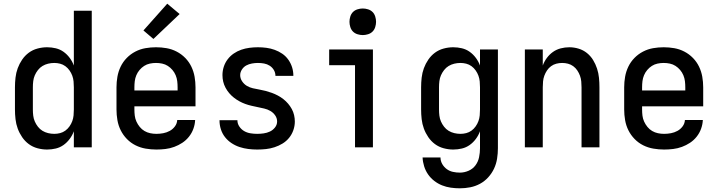

<svg xmlns="http://www.w3.org/2000/svg" viewBox="-20 -798 3890 1040"><path d="M235 12Q209 12 183 5Q157 -2 136 -17.5Q115 -33 100 -55Q85 -77 76 -101.5Q67 -126 64 -152.5Q61 -179 61 -205V-325Q61 -351 64 -377.5Q67 -404 76 -428.5Q85 -453 100 -475Q115 -497 136 -512.5Q157 -528 183 -535Q209 -542 235 -542Q259 -542 282 -536.5Q305 -531 324 -517.5Q343 -504 357.5 -484.5Q372 -465 380 -443V-740H477V0H380V-87Q372 -65 357.5 -45.5Q343 -26 324 -12.5Q305 1 282 6.5Q259 12 235 12ZM274 -73Q290 -73 305.5 -77Q321 -81 334 -90.5Q347 -100 356.5 -113.5Q366 -127 371.5 -142Q377 -157 378.5 -173Q380 -189 380 -205V-325Q380 -341 378.5 -357Q377 -373 371.5 -388Q366 -403 356.5 -416.5Q347 -430 334 -439.5Q321 -449 305.5 -453Q290 -457 274 -457Q257 -457 240.5 -453Q224 -449 210 -440.5Q196 -432 185.5 -418.5Q175 -405 168.5 -390Q162 -375 160 -358.5Q158 -342 158 -325V-205Q158 -188 160 -171.5Q162 -155 168.5 -140Q175 -125 185.5 -111.5Q196 -98 210 -89.5Q224 -81 240.5 -77Q257 -73 274 -73Z M827 12Q798 12 769 7Q740 2 714 -11Q688 -24 667.5 -45Q647 -66 634 -92Q621 -118 616 -147Q611 -176 611 -205V-325Q611 -354 616 -382.5Q621 -411 633.5 -437Q646 -463 666.5 -484Q687 -505 713 -518.5Q739 -532 767.5 -537Q796 -542 825 -542Q854 -542 882.5 -537Q911 -532 937 -518.5Q963 -505 983.5 -484Q1004 -463 1016.5 -437Q1029 -411 1034 -382.5Q1039 -354 1039 -325V-222H708V-205Q708 -188 710 -171.5Q712 -155 719 -139.5Q726 -124 737 -110.5Q748 -97 762.5 -88.5Q777 -80 793.5 -76.5Q810 -73 827 -73Q846 -73 864.5 -76.5Q883 -80 899.5 -89Q916 -98 927.5 -113.5Q939 -129 940 -148H1037Q1036 -124 1027.5 -100.5Q1019 -77 1003.5 -57.5Q988 -38 967.5 -24.5Q947 -11 924 -2.5Q901 6 876.5 9Q852 12 827 12ZM708 -308H942V-325Q942 -342 940 -358.5Q938 -375 931.5 -390.5Q925 -406 914 -419Q903 -432 889 -441Q875 -450 858.5 -453.5Q842 -457 825 -457Q808 -457 791.5 -453.5Q775 -450 761 -441Q747 -432 736 -419Q725 -406 718.5 -390.5Q712 -375 710 -358.5Q708 -342 708 -325Z M811 -587 757 -633 886 -778 953 -722Z M1373 12Q1349 12 1325 9Q1301 6 1278 -1.5Q1255 -9 1234.5 -22.5Q1214 -36 1199 -55Q1184 -74 1176.5 -97.5Q1169 -121 1169 -145V-147H1266V-146Q1266 -128 1276.5 -112.5Q1287 -97 1302.5 -88Q1318 -79 1336.5 -76Q1355 -73 1373 -73Q1390 -73 1408 -75.5Q1426 -78 1442 -85.5Q1458 -93 1469.5 -107.5Q1481 -122 1481 -140Q1481 -158 1470.5 -173Q1460 -188 1444.5 -197Q1429 -206 1411.5 -210Q1394 -214 1377 -217.5Q1360 -221 1342.5 -225Q1325 -229 1308.5 -235Q1292 -241 1276.5 -249.5Q1261 -258 1247 -269Q1233 -280 1221.5 -293.5Q1210 -307 1201.5 -323Q1193 -339 1189 -356Q1185 -373 1185 -391Q1185 -414 1192 -436Q1199 -458 1213 -476.5Q1227 -495 1246 -508Q1265 -521 1286.5 -528.5Q1308 -536 1331 -539Q1354 -542 1377 -542Q1400 -542 1423 -539Q1446 -536 1468 -528Q1490 -520 1509 -507Q1528 -494 1541.5 -475Q1555 -456 1562 -434Q1569 -412 1569 -388V-387H1472Q1472 -404 1463.5 -418.5Q1455 -433 1441 -442Q1427 -451 1410.5 -454Q1394 -457 1377 -457Q1361 -457 1344.5 -454Q1328 -451 1314 -443.5Q1300 -436 1290.5 -421.5Q1281 -407 1281 -391Q1281 -373 1291.5 -357.5Q1302 -342 1317 -333Q1332 -324 1349.5 -320Q1367 -316 1384.5 -313Q1402 -310 1419 -305.5Q1436 -301 1452.5 -295Q1469 -289 1485 -280.5Q1501 -272 1515 -261Q1529 -250 1540.5 -236.5Q1552 -223 1560.5 -207.5Q1569 -192 1573 -174.5Q1577 -157 1577 -140Q1577 -116 1569 -93Q1561 -70 1546 -51.5Q1531 -33 1510.5 -20.5Q1490 -8 1467 -0.5Q1444 7 1420.5 9.5Q1397 12 1373 12Z M1903 0V-445H1763V-530H2000V0ZM1945 -608Q1931 -608 1916.5 -612.5Q1902 -617 1892 -627Q1882 -637 1877.5 -651.5Q1873 -666 1873 -680Q1873 -694 1877.5 -708.5Q1882 -723 1892 -733Q1902 -743 1916.5 -747.5Q1931 -752 1945 -752Q1959 -752 1973.5 -747.5Q1988 -743 1998 -733Q2008 -723 2012.5 -708.5Q2017 -694 2017 -680Q2017 -666 2012.5 -651.5Q2008 -637 1998 -627Q1988 -617 1973.5 -612.5Q1959 -608 1945 -608Z M2471 222Q2446 222 2421.5 218.5Q2397 215 2374.5 206Q2352 197 2332.5 182Q2313 167 2299 147Q2285 127 2277.5 103Q2270 79 2269 55H2366Q2366 74 2375.5 90.5Q2385 107 2400 118Q2415 129 2433.5 133Q2452 137 2471 137Q2495 137 2518 127Q2541 117 2555.5 97.5Q2570 78 2575 53.5Q2580 29 2580 5V-87Q2572 -65 2557.5 -45.5Q2543 -26 2524 -12.5Q2505 1 2482 6.5Q2459 12 2435 12Q2409 12 2383 5Q2357 -2 2336 -17.5Q2315 -33 2300 -55Q2285 -77 2276 -101.5Q2267 -126 2264 -152.5Q2261 -179 2261 -205V-325Q2261 -351 2264 -377.5Q2267 -404 2276 -428.5Q2285 -453 2300 -475Q2315 -497 2336 -512.5Q2357 -528 2383 -535Q2409 -542 2435 -542Q2459 -542 2482 -536.5Q2505 -531 2524 -517.5Q2543 -504 2557.5 -484.5Q2572 -465 2580 -443V-530H2677V5Q2677 33 2672.5 61.5Q2668 90 2656 115.5Q2644 141 2624.5 162.5Q2605 184 2580 197.5Q2555 211 2527 216.5Q2499 222 2471 222ZM2474 -73Q2490 -73 2505.5 -77Q2521 -81 2534 -90.5Q2547 -100 2556.5 -113.5Q2566 -127 2571.5 -142Q2577 -157 2578.5 -173Q2580 -189 2580 -205V-325Q2580 -341 2578.5 -357Q2577 -373 2571.5 -388Q2566 -403 2556.5 -416.5Q2547 -430 2534 -439.5Q2521 -449 2505.5 -453Q2490 -457 2474 -457Q2457 -457 2440.5 -453Q2424 -449 2410 -440.5Q2396 -432 2385.5 -418.5Q2375 -405 2368.5 -390Q2362 -375 2360 -358.5Q2358 -342 2358 -325V-205Q2358 -188 2360 -171.5Q2362 -155 2368.5 -140Q2375 -125 2385.5 -111.5Q2396 -98 2410 -89.5Q2424 -81 2440.5 -77Q2457 -73 2474 -73Z M2823 0V-530H2920V-443Q2928 -465 2942 -484Q2956 -503 2975 -516.5Q2994 -530 3017 -536Q3040 -542 3064 -542Q3089 -542 3114 -534.5Q3139 -527 3159 -511Q3179 -495 3192.5 -473Q3206 -451 3214 -426.5Q3222 -402 3224.5 -376.5Q3227 -351 3227 -325V0H3130V-325Q3130 -341 3128.5 -357Q3127 -373 3121.5 -388Q3116 -403 3107 -416.5Q3098 -430 3085 -439.5Q3072 -449 3056.5 -453Q3041 -457 3025 -457Q3009 -457 2993.5 -453Q2978 -449 2965 -439.5Q2952 -430 2943 -416.5Q2934 -403 2928.5 -388Q2923 -373 2921.5 -357Q2920 -341 2920 -325V0Z M3577 12Q3548 12 3519 7Q3490 2 3464 -11Q3438 -24 3417.5 -45Q3397 -66 3384 -92Q3371 -118 3366 -147Q3361 -176 3361 -205V-325Q3361 -354 3366 -382.5Q3371 -411 3383.5 -437Q3396 -463 3416.5 -484Q3437 -505 3463 -518.5Q3489 -532 3517.5 -537Q3546 -542 3575 -542Q3604 -542 3632.5 -537Q3661 -532 3687 -518.5Q3713 -505 3733.5 -484Q3754 -463 3766.5 -437Q3779 -411 3784 -382.5Q3789 -354 3789 -325V-222H3458V-205Q3458 -188 3460 -171.5Q3462 -155 3469 -139.5Q3476 -124 3487 -110.5Q3498 -97 3512.5 -88.5Q3527 -80 3543.5 -76.5Q3560 -73 3577 -73Q3596 -73 3614.5 -76.5Q3633 -80 3649.5 -89Q3666 -98 3677.5 -113.5Q3689 -129 3690 -148H3787Q3786 -124 3777.5 -100.5Q3769 -77 3753.5 -57.5Q3738 -38 3717.5 -24.5Q3697 -11 3674 -2.5Q3651 6 3626.5 9Q3602 12 3577 12ZM3458 -308H3692V-325Q3692 -342 3690 -358.5Q3688 -375 3681.5 -390.5Q3675 -406 3664 -419Q3653 -432 3639 -441Q3625 -450 3608.5 -453.5Q3592 -457 3575 -457Q3558 -457 3541.5 -453.5Q3525 -450 3511 -441Q3497 -432 3486 -419Q3475 -406 3468.5 -390.5Q3462 -375 3460 -358.5Q3458 -342 3458 -325Z"/></svg>

Font: Lode Dark Term
Style: Bold
Weight: 700
Monospace: yes
Designer: Belleve Invis
Foundry: Belleve Invis
Version: Version 29.2.0